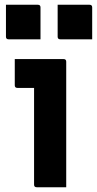

<svg xmlns="http://www.w3.org/2000/svg" viewBox="-20 -786 407 806"><path d="M123 -11V-417H53Q42 -417 42 -428V-538H247Q258 -538 258 -527V0H134Q123 0 123 -11ZM5 -766H139Q150 -766 150 -755V-621H16Q5 -621 5 -632ZM222 -766H356Q367 -766 367 -755V-621H233Q222 -621 222 -632Z"/></svg>

Font: Recursive Sn Lnr St
Style: Bold
Weight: 700
Version: Version 1.079;hotconv 1.0.112;makeotfexe 2.5.65598; ttfautoh